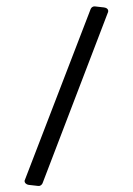

<svg xmlns="http://www.w3.org/2000/svg" viewBox="-20 -392 424 613"><path d="M102.1 201.7C107.4 202.6 113.3 198.7 115.7 193.4L325.2 -354C327.1 -362.8 319.8 -367.2 312.5 -368.2L282.7 -371.6C277.4 -372.1 271.5 -368.6 269.5 -363.3L58.6 184.6C57.6 191.4 64 197.3 71.3 198.2Z"/></svg>

Font: Pfont
Style: Regular
Weight: 400
Designer: Damoon Khanjanzadeh
Foundry: pfont
Version: Version 1.000;PS 000.300;hotconv 1.0.88;makeotf.lib2.5.64775